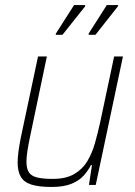

<svg xmlns="http://www.w3.org/2000/svg" viewBox="-20 -734 535 762"><path d="M184 8Q134 8 104.5 -1.5Q75 -11 62.5 -32.5Q50 -54 50 -89Q50 -109 53.5 -134.5Q57 -160 63 -190L131 -510H166L100 -195Q93 -162 89 -136.5Q85 -111 85 -93Q85 -64 95 -49.5Q105 -35 128 -29.5Q151 -24 189 -24Q242 -24 275 -43.5Q308 -63 327 -95Q346 -127 357 -166.5Q368 -206 377 -246L433 -510H468L360 0H333L345 -79H341Q330 -57 312 -37Q294 -17 263.5 -4.5Q233 8 184 8ZM332 -596V-601L404 -714H449L448 -709L359 -596ZM201 -596 202 -601 274 -714H318V-709L228 -596Z"/></svg>

Font: Saira SemiCondensed Thin
Style: Italic
Weight: 250
Width: 4
Italic angle: -12°
Designer: Hector Gatti with collaboration of the Omnibus-Type team
Foundry: Omnibus-Type
Version: Version 1.101